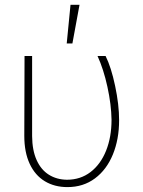

<svg xmlns="http://www.w3.org/2000/svg" viewBox="-20 -761 591 791"><path d="M112.3 -530.3V-200.2Q112.8 -141.6 130.9 -101.6Q148.9 -61.5 181.2 -41.3Q213.4 -21 255.9 -20.5Q311.5 -20.5 353 -52.2Q394.5 -84 417 -140.1Q439.5 -196.3 439.5 -267.6Q438.5 -330.1 422.6 -403.1Q406.7 -476.1 381.8 -530.3H415Q438 -484.4 454.3 -407Q470.7 -329.6 470.7 -265.6Q470.7 -187.5 445.1 -124.8Q419.4 -62 371.3 -26.1Q323.2 9.8 257.8 9.8Q204.6 9.8 164.6 -14.4Q124.5 -38.6 102.3 -86.2Q80.1 -133.8 80.1 -201.2L81.1 -530.3ZM270.5 -741.2H307.6L278.3 -582H254.9Z"/></svg>

Font: Pretendard GOV Thin
Style: Regular
Weight: 100
Designer: Base glyphs from Inter by Rasmus Andersson; Hangeul glyphs from Noto Sans CJK(Source Han Sans) by Jang Soo-young and Kan
Foundry: Kil Hyung-jin
Version: Version 1.309